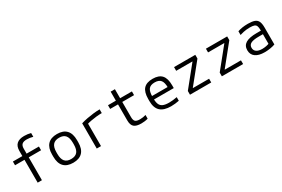

<svg xmlns="http://www.w3.org/2000/svg" viewBox="99 -1945 4602 3130"><g transform="rotate(-30 2400.0 -380.0)"><path d="M233 0V-430H55V-500H233V-597Q233 -684 280 -727Q327 -770 421 -770Q452 -770 484.5 -766Q517 -762 545 -754V-683Q518 -691 488.5 -695.5Q459 -700 431 -700Q368 -700 340.5 -675Q313 -650 313 -594V-500H545V-430H313V0Z M900 10Q784 10 724.5 -53Q665 -116 665 -240V-280Q665 -404 724.5 -467Q784 -530 900 -530Q1016 -530 1075.5 -467Q1135 -404 1135 -280V-240Q1135 -116 1075.5 -53Q1016 10 900 10ZM900 -60Q980 -60 1017.5 -105Q1055 -150 1055 -245V-275Q1055 -370 1017.5 -415Q980 -460 900 -460Q821 -460 783 -415Q745 -370 745 -275V-245Q745 -150 783 -105Q821 -60 900 -60Z M1345 -475Q1400 -492 1463.5 -504Q1527 -516 1589.5 -523Q1652 -530 1705 -530V-460Q1657 -460 1603 -454.5Q1549 -449 1497 -439Q1445 -429 1401 -415L1425 -453V0H1345Z M2182 10Q2087 10 2046 -26Q2005 -62 2005 -147V-450H1857V-520H2005V-690H2085V-520H2307V-450H2085V-164Q2085 -105 2109 -82.5Q2133 -60 2197 -60Q2228 -60 2255 -64.5Q2282 -69 2307 -77V-7Q2276 2 2245 6Q2214 10 2182 10Z M2742 10Q2606 10 2540.5 -51.5Q2475 -113 2475 -240V-280Q2475 -409 2529.5 -469.5Q2584 -530 2700 -530Q2816 -530 2870.5 -469.5Q2925 -409 2925 -280V-226H2519V-291H2871L2847 -268V-277Q2847 -376 2813 -419Q2779 -462 2700 -462Q2621 -462 2587 -419Q2553 -376 2553 -277V-243Q2553 -174 2571 -133.5Q2589 -93 2630.5 -75.5Q2672 -58 2743 -58Q2778 -58 2814.5 -62Q2851 -66 2893 -74V-6Q2858 1 2819 5.5Q2780 10 2742 10Z M3100 0V-70L3404 -446V-450H3100V-520H3500V-450L3196 -74V-70H3500V0Z M3700 0V-70L4004 -446V-450H3700V-520H4100V-450L3796 -74V-70H4100V0Z M4504 10Q4391 10 4331 -34Q4271 -78 4271 -160Q4271 -246 4338 -286.5Q4405 -327 4546 -327H4657V-260H4543Q4443 -260 4397 -236.5Q4351 -213 4351 -160Q4351 -111 4388.5 -84Q4426 -57 4496 -57Q4534 -57 4573.5 -65Q4613 -73 4638 -86L4623 -43V-338Q4623 -388 4612 -415Q4601 -442 4572.5 -452Q4544 -462 4490 -462Q4458 -462 4428 -459Q4398 -456 4367 -449Q4336 -442 4301 -431V-501Q4340 -515 4388 -522.5Q4436 -530 4493 -530Q4573 -530 4618.5 -513Q4664 -496 4682.5 -454.5Q4701 -413 4701 -340V-22Q4665 -8 4611 1Q4557 10 4504 10Z"/></g></svg>

Font: M PLUS Code Latin Expanded
Style: Regular
Weight: 400
Width: 7
Designer: Coji Morishita
Foundry: UNDERFOREST DESIGN
Version: Version 1.002; ttfautohint (v1.8.3)